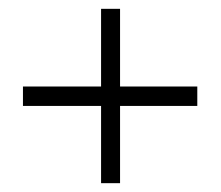

<svg xmlns="http://www.w3.org/2000/svg" viewBox="-20 -563 500 435"><path d="M32 -367H209V-543H252V-367H427V-323H252V-148H209V-323H32Z"/></svg>

Font: Phudu Light ExtraBold
Style: Regular
Weight: 800
Version: Version 1.005;gftools[0.9.23]